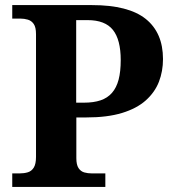

<svg xmlns="http://www.w3.org/2000/svg" viewBox="-20 -734 678 754"><path d="M28.1 0V-53H56.8Q74.6 -53 89.3 -57.4Q104 -61.9 112.7 -75.9Q121.4 -90 121.4 -118.1V-599.9Q121.4 -627 112.5 -639.8Q103.6 -652.6 89.5 -656.8Q75.3 -661 59.7 -661H28.1V-714H341Q484.4 -714 552.3 -659.7Q620.1 -605.3 620.1 -502.1Q620.1 -454.2 604.1 -412.8Q588 -371.5 552.5 -339.7Q516.9 -308 459.3 -290.4Q401.7 -272.8 319 -272.8H279.8V-113.1Q279.8 -87 288.4 -73.9Q297 -60.9 310.9 -56.9Q324.7 -53 340.9 -53H393.7V0ZM309.6 -330.8Q347.7 -330.8 374.9 -340Q402.2 -349.2 419.8 -369.4Q437.4 -389.5 445.8 -421.2Q454.1 -453 454.1 -498.1Q454.1 -578 423.5 -616.5Q392.8 -655 324 -655H279.2V-330.8Z"/></svg>

Font: Noto Serif Lao
Style: Regular
Weight: 400
Designer: Monotype Design Team
Foundry: Monotype Imaging Inc.
Version: Version 2.003